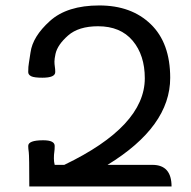

<svg xmlns="http://www.w3.org/2000/svg" viewBox="-20 -674 689 694"><path d="M600.1 0H85.9Q85.9 -110.4 84 -123.8Q82 -137.2 82 -146.5Q82 -167 136.2 -167Q177.7 -167 177.7 -146.5Q177.7 -133.3 176.3 -124.5Q174.8 -115.7 174.8 -101.1Q174.8 -88.9 177.7 -78.1H212.4Q503.4 -217.8 503.4 -391.1Q503.4 -474.6 459.5 -526.9Q415.5 -579.1 334.5 -579.1Q264.2 -579.1 226.1 -545.7Q188 -512.2 180.7 -479.5Q176.8 -461.4 176.8 -451.7Q176.8 -442.4 178.2 -433.3Q179.7 -424.3 179.7 -413.6Q179.7 -393.1 133.3 -393.1Q103.5 -393.1 92.8 -398.4Q82 -403.8 82 -413.6Q82 -434.1 84.5 -446.8Q86.9 -459.5 90.3 -484.4Q98.1 -542 160.4 -598.1Q222.7 -654.3 338.9 -654.3Q455.1 -654.3 525.1 -586.4Q595.2 -518.6 595.2 -392.6Q595.2 -216.8 368.7 -78.1H530.8Q600.1 -78.1 600.1 0Z"/></svg>

Font: Bainsley
Style: Regular
Weight: 400
Designer: Paul James MIller
Foundry: High-Logic / Made with FontCreator
Version: Version 1.411;March 28, 2021;FontCreator 13.0.0.2683 64-bit